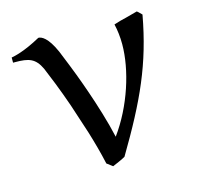

<svg xmlns="http://www.w3.org/2000/svg" viewBox="-78 -551 664 648"><g transform="rotate(-15 253.5 -227.0)"><path d="M453 -469 412 -458C398 -455 384 -451 369 -446C374 -425 377 -401 377 -375C377 -286 340 -168 275 -79C250 -191 197 -327 186 -354L165 -406C141 -460 120 -469 109 -469C51 -437 16 -430 5 -428V-410H12C60 -410 82 -403 101 -363L125 -304C135 -279 145 -251 156 -220L190 -116C201 -80 212 -41 221 0L241 15L264 5C273 1 281 -3 286 -6C387 -176 439 -289 469 -454C464 -458 460 -464 453 -469Z"/></g></svg>

Font: Temporarium
Style: Regular
Weight: 400
Version: Version 1.1